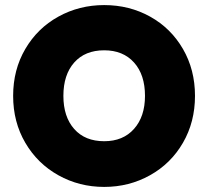

<svg xmlns="http://www.w3.org/2000/svg" viewBox="-20 -736 827 763"><path d="M32.2 -355Q32.2 -459 80.6 -541.5Q128.9 -624 211.9 -669.9Q294.9 -715.8 394 -715.8Q494.1 -715.8 576.7 -669.9Q659.2 -624 707 -541.5Q754.9 -459 754.9 -355Q754.9 -251 707 -168.5Q659.2 -85.9 576.2 -39.6Q493.2 6.8 394 6.8Q294.9 6.8 211.9 -39.6Q128.9 -85.9 80.6 -168.5Q32.2 -251 32.2 -355ZM231.9 -355Q231.9 -272 274.9 -223.4Q317.9 -174.8 394 -174.8Q469.2 -174.8 512.7 -223.9Q556.2 -272.9 556.2 -355Q556.2 -439 512.7 -487.5Q469.2 -536.1 394 -536.1Q317.9 -536.1 274.9 -487.5Q231.9 -439 231.9 -355Z"/></svg>

Font: Poppins ExtraBold
Style: Regular
Weight: 800
Designer: Ninad Kale (Devanagari), Jonny Pinhorn (Latin)
Foundry: Indian Type Foundry
Version: 4.004